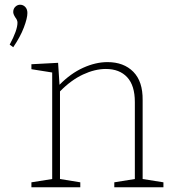

<svg xmlns="http://www.w3.org/2000/svg" viewBox="-20 -793 734 813"><path d="M96 -738Q96 -716 81 -676.5Q66 -637 36 -593L21 -604Q54 -665 54 -697Q54 -708 45 -719Q36 -733 36 -742Q36 -756 45 -764.5Q54 -773 65 -773Q78 -773 87 -763.5Q96 -754 96 -738ZM584 -35 672 -21V0H464V-21L551 -35V-361Q551 -431 518.5 -466Q486 -501 428 -501Q382 -501 331.5 -477.5Q281 -454 234 -406V-35L320 -21V0H113V-21L201 -35V-486L113 -500V-521L226 -527L232 -434Q279 -482 332 -506Q385 -530 435 -530Q504 -530 544.5 -489Q585 -448 584 -369Z"/></svg>

Font: Bitter Pro ExtraLight
Style: Regular
Weight: 275
Designer: Sol Matas, and Bitter project Authors
Foundry: Sol Matas
Version: Version 1.010